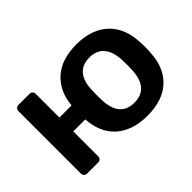

<svg xmlns="http://www.w3.org/2000/svg" viewBox="-97 -774 1028 1028"><g transform="rotate(-45 417.0 -260.0)"><path d="M538 10Q478 10 433 -6Q388 -22 356.5 -51Q325 -80 308 -121Q291 -162 288 -212H197V-24Q197 -13 190.5 -6.5Q184 0 173 0H90Q80 0 73 -6.5Q66 -13 66 -24V-496Q66 -507 73 -513.5Q80 -520 90 -520H173Q184 -520 190.5 -513.5Q197 -507 197 -496V-317H289Q297 -414 360.5 -472Q424 -530 538 -530Q596 -530 641.5 -514Q687 -498 718.5 -468Q750 -438 767.5 -396.5Q785 -355 787 -304Q789 -286 789 -260Q789 -234 787 -216Q785 -165 768 -123.5Q751 -82 720 -52Q689 -22 643.5 -6Q598 10 538 10ZM538 -89Q591 -89 620 -122Q649 -155 652 -221Q653 -236 653 -260Q653 -284 652 -299Q649 -364 620 -397.5Q591 -431 538 -431Q484 -431 455 -397.5Q426 -364 424 -299Q423 -284 423 -260Q423 -236 424 -221Q429 -89 538 -89Z"/></g></svg>

Font: Fz Rubik Med
Style: Regular
Weight: 500
Designer: Hubert and Fischer
Foundry: Hubert and Fischer
Version: Vit hóa bi FontZin.com